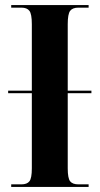

<svg xmlns="http://www.w3.org/2000/svg" viewBox="-20 -734 391 754"><path d="M24 0V-10H64Q86 -10 95.5 -22Q105 -34 105 -73V-368H12V-378H105V-639Q105 -679 95.5 -691.5Q86 -704 64 -704H24V-714H328V-704H288Q265 -704 255.5 -691.5Q246 -679 246 -639V-378H339V-368H246V-73Q246 -34 255.5 -22Q265 -10 288 -10H328V0Z"/></svg>

Font: Noto Serif Display Condensed
Style: Bold
Weight: 700
Width: 3
Designer: Monotype Design Team
Foundry: Monotype Imaging Inc.
Version: Version 2.009